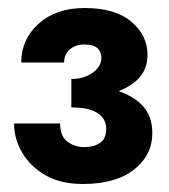

<svg xmlns="http://www.w3.org/2000/svg" viewBox="-20 -728 421 479"><path d="M158 -482Q211 -482 254 -493.5Q297 -505 322.5 -529Q348 -553 348 -591Q348 -640 307.5 -674Q267 -708 191 -708Q120 -708 76.5 -669Q33 -630 33 -572H140Q140 -593 154.5 -605Q169 -617 190 -617Q213 -617 223 -608Q233 -599 233 -583Q233 -570 223.5 -558Q214 -546 197 -538.5Q180 -531 158 -531ZM186 -269Q269 -269 314.5 -305Q360 -341 360 -396Q360 -439 334.5 -465.5Q309 -492 263.5 -504.5Q218 -517 158 -517V-460Q190 -460 209 -453Q228 -446 236.5 -434Q245 -422 245 -407Q245 -382 229.5 -371.5Q214 -361 190 -361Q167 -361 148.5 -374.5Q130 -388 130 -420H15Q15 -382 35.5 -347Q56 -312 94 -290.5Q132 -269 186 -269Z"/></svg>

Font: Jost ExtraBold
Style: Regular
Weight: 800
Version: Version 3.710